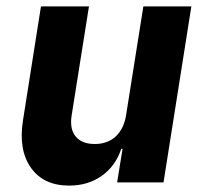

<svg xmlns="http://www.w3.org/2000/svg" viewBox="-20 -570 640 600"><path d="M196 10Q116 10 76.5 -46Q37 -102 52 -195L108 -550H258L204 -210Q197 -167 216.5 -143.5Q236 -120 276 -120Q316 -120 341.5 -143.5Q367 -167 374 -210L428 -550H578L491 0H346L363 -105H359Q341 -51 298 -20.5Q255 10 196 10Z"/></svg>

Font: JetBrains Mono ExtraBold
Style: Italic
Weight: 800
Italic angle: -9°
Monospace: yes
Designer: Philipp Nurullin, Konstantin Bulenkov
Foundry: JetBrains
Version: Version 2.305; ttfautohint (v1.8.4.7-5d5b)